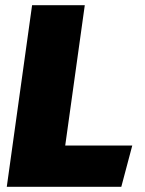

<svg xmlns="http://www.w3.org/2000/svg" viewBox="-20 -716 554 736"><path d="M305 -696 230 -158H487L445 0H6L103 -696Z"/></svg>

Font: Fira Sans Black
Style: Italic
Weight: 900
Italic angle: -8°
Designer: Carrois Corporate & Edenspiekermann AG
Foundry: Carrois Corporate GbR & Edenspiekermann AG
Version: Version 4.203